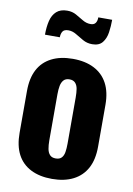

<svg xmlns="http://www.w3.org/2000/svg" viewBox="-91 -874 654 942"><g transform="rotate(10 235.5 -403.0)"><path d="M235 10Q173 10 129 -12.5Q85 -35 62.5 -78Q40 -121 40 -185V-393Q40 -457 62.5 -500Q85 -543 129 -565.5Q173 -588 235 -588Q297 -588 341 -565.5Q385 -543 408 -500Q431 -457 431 -393V-185Q431 -121 408 -78Q385 -35 341 -12.5Q297 10 235 10ZM236 -92Q255 -92 265 -102.5Q275 -113 278 -131.5Q281 -150 281 -174V-403Q281 -428 278 -446Q275 -464 265 -475Q255 -486 236 -486Q217 -486 207 -475Q197 -464 193.5 -446Q190 -428 190 -403V-174Q190 -150 193.5 -131.5Q197 -113 207 -102.5Q217 -92 236 -92ZM315 -675Q289 -675 268 -687Q247 -699 228 -710.5Q209 -722 189 -722Q168 -722 160.5 -710.5Q153 -699 153 -681H79Q79 -720 86.5 -750.5Q94 -781 113.5 -798.5Q133 -816 167 -816Q192 -816 211.5 -805Q231 -794 250 -782.5Q269 -771 290 -771Q307 -771 314.5 -781.5Q322 -792 322 -810H391Q391 -778 386.5 -747Q382 -716 365.5 -695.5Q349 -675 315 -675Z"/></g></svg>

Font: Oswald SemiBold
Style: Regular
Weight: 600
Designer: Vernon Adams
Foundry: Vernon Adams
Version: Version 4.100; ttfautohint (v1.8.1.43-b0c9)